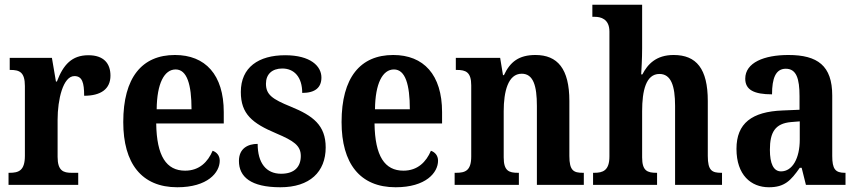

<svg xmlns="http://www.w3.org/2000/svg" viewBox="-20 -780 3615 810"><path d="M16 0H310V-51H282C248 -51 223 -59 223 -118V-275C223 -360 246 -459 294 -459C327 -459 335 -431 335 -376C405 -376 446 -404 446 -461C446 -512 418 -547 353 -547C283 -547 247 -507 220 -436H216L199 -536H21V-485H24C62 -485 85 -476 85 -417V-123C85 -60 59 -51 20 -51H16Z M728 10C856 10 907 -52 907 -102C907 -124 894 -138 877 -144C857 -97 821 -60 761 -60C682 -60 641 -121 639 -259H924V-307C924 -465 846 -548 718 -548C579 -548 500 -453 500 -265C500 -91 577 10 728 10ZM788 -319H641C642 -428 673 -487 721 -487C769 -487 788 -423 788 -319Z M1163 10C1287 10 1354 -55 1354 -158C1354 -252 1300 -292 1207 -330C1128 -362 1102 -381 1102 -427C1102 -467 1128 -491 1171 -491C1221 -491 1255 -455 1255 -388C1310 -388 1336 -411 1336 -453C1336 -501 1290 -547 1183 -547C1071 -547 996 -496 996 -392C996 -299 1044 -260 1146 -217C1219 -186 1249 -166 1249 -122C1249 -78 1224 -47 1166 -47C1103 -47 1067 -92 1067 -173C1026 -173 988 -154 988 -101C988 -34 1038 10 1163 10Z M1649 10C1777 10 1828 -52 1828 -102C1828 -124 1815 -138 1798 -144C1778 -97 1742 -60 1682 -60C1603 -60 1562 -121 1560 -259H1845V-307C1845 -465 1767 -548 1639 -548C1500 -548 1421 -453 1421 -265C1421 -91 1498 10 1649 10ZM1709 -319H1562C1563 -428 1594 -487 1642 -487C1690 -487 1709 -423 1709 -319Z M1898 0H2169V-51H2165C2127 -51 2105 -59 2105 -116V-311C2105 -393 2123 -469 2181 -469C2230 -469 2245 -418 2245 -333V0H2443V-51H2439C2400 -51 2382 -60 2382 -122V-354C2382 -490 2332 -548 2239 -548C2169 -548 2132 -519 2106 -463H2102L2090 -536H1903V-485H1907C1945 -485 1968 -476 1968 -420V-120C1968 -60 1943 -51 1904 -51H1898Z M2482 0H2752V-51H2750C2711 -51 2689 -59 2689 -116V-311C2689 -397 2705 -468 2762 -468C2811 -468 2828 -418 2828 -333V0H3026V-51H3023C2984 -51 2966 -60 2966 -122V-354C2966 -490 2918 -548 2822 -548C2748 -548 2712 -509 2690 -466H2685C2686 -485 2689 -532 2689 -576V-760H2479V-709H2490C2513 -709 2551 -701 2551 -647V-120C2551 -60 2523 -51 2487 -51H2482Z M3224 10C3290 10 3316 -18 3354 -72H3362L3380 0H3547V-51H3544C3504 -51 3491 -67 3491 -122V-377C3491 -503 3429 -548 3306 -548C3204 -548 3124 -516 3124 -448C3124 -401 3161 -382 3237 -382C3237 -449 3252 -490 3295 -490C3340 -490 3353 -448 3353 -374V-317L3282 -314C3152 -309 3087 -260 3087 -152C3087 -42 3148 10 3224 10ZM3275 -57C3243 -57 3228 -90 3228 -148C3228 -222 3250 -259 3317 -265L3354 -268V-191C3354 -112 3323 -57 3275 -57Z"/></svg>

Font: Noto Serif Myanmar Condensed
Style: Bold
Weight: 700
Width: 3
Designer: Ben Mitchell and the Monotype Design Team
Foundry: Monotype Imaging Inc.
Version: Version 2.106